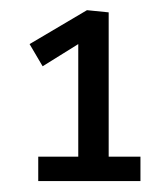

<svg xmlns="http://www.w3.org/2000/svg" viewBox="-20 -772 315 368"><path d="M36.7 -687.5 61.7 -645 130 -687.5V-471.7H53.3V-425H249.2V-471.7H188.3V-748.3L146.7 -752.5Z"/></svg>

Font: Boon Medium
Style: Regular
Weight: 500
Designer: Sungsit Sawaiwan
Foundry: FontUni
Version: Version 2.0